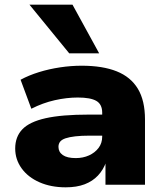

<svg xmlns="http://www.w3.org/2000/svg" viewBox="-20 -790 705 821"><path d="M261 11Q198 11 149 -10.5Q100 -32 72.5 -70Q45 -108 45 -155Q45 -205 75.5 -237Q106 -269 175 -284.5Q244 -300 360 -300H438V-210H364Q328 -210 302 -207Q276 -204 260 -198.5Q244 -193 237 -184Q230 -175 230 -162Q230 -140 248.5 -127Q267 -114 304 -114Q335 -114 360.5 -125.5Q386 -137 401.5 -157.5Q417 -178 417 -206V-308Q417 -344 392 -358.5Q367 -373 313 -373Q265 -373 214 -361.5Q163 -350 114 -325L68 -449Q103 -468 146.5 -481.5Q190 -495 237 -502Q284 -509 329 -509Q419 -509 479 -485Q539 -461 569.5 -410.5Q600 -360 600 -279V0H431V-98H434Q422 -64 399 -39.5Q376 -15 342 -2Q308 11 261 11ZM276 -562 106 -770H290L404 -562Z"/></svg>

Font: Nunito Sans 10pt SemiExpanded Black
Style: Regular
Weight: 900
Width: 6
Designer: Vernon Adams
Foundry: Vernon Adams
Version: Version 3.101;gftools[0.9.27]